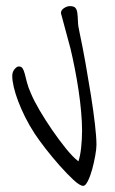

<svg xmlns="http://www.w3.org/2000/svg" viewBox="-20 -592 374 627"><path d="M295 -119Q295 -106 291 -83.5Q287 -61 281 -39Q275 -17 267 -1Q259 15 252 15Q241 15 220 -4.5Q199 -24 175 -51Q151 -78 128.5 -107Q106 -136 93 -156Q76 -182 62.5 -209Q49 -236 39.5 -261Q30 -286 25 -307.5Q20 -329 20 -344Q20 -357 27.5 -366Q35 -375 41 -375Q50 -375 54 -368.5Q58 -362 61 -350.5Q64 -339 68 -323Q72 -307 81 -287Q91 -263 109.5 -231.5Q128 -200 150 -168Q172 -136 194.5 -108Q217 -80 236 -65Q242 -82 245 -110Q248 -138 248 -166Q248 -192 245 -226.5Q242 -261 236.5 -297.5Q231 -334 224 -369.5Q217 -405 210 -434L179 -549Q179 -559 189 -565.5Q199 -572 208 -572Q221 -572 226 -566.5Q231 -561 232.5 -550Q234 -539 234.5 -522.5Q235 -506 240 -485Q250 -438 259.5 -384.5Q269 -331 277 -280.5Q285 -230 290 -187Q295 -144 295 -119Z"/></svg>

Font: Reenie Beanie
Style: Regular
Weight: 500
Designer: James Grieshaber
Foundry: James Grieshaber
Version: Version 1.000